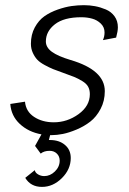

<svg xmlns="http://www.w3.org/2000/svg" viewBox="-20 -525 500 746"><path d="M306.2 -504.9Q282.7 -504.9 258.1 -501.5Q233.4 -498 204.1 -487.8Q174.8 -477.5 152.6 -461.9Q130.4 -446.3 115.2 -418.5Q100.1 -390.6 100.1 -355Q100.1 -335.4 107.7 -319.3Q115.2 -303.2 125.2 -292.7Q135.3 -282.2 153.8 -272.2Q172.4 -262.2 186 -256.6Q199.7 -251 222.2 -243.2Q252.9 -232.4 267.8 -226.3Q282.7 -220.2 299.3 -210.2Q315.9 -200.2 322.5 -188Q329.1 -175.8 329.1 -159.2Q329.1 -113.3 285.2 -81.5Q241.2 -49.8 189 -49.8Q144.5 -49.8 112.5 -70.8Q80.6 -91.8 77.1 -129.9L20 -121.1Q23.4 -74.7 56.9 -43.5Q90.3 -12.2 141.1 -2.9L116.2 42L138.2 71.8Q150.9 61 172.9 61Q189.9 61 200.9 71.8Q211.9 82.5 211.9 99.1Q211.9 123 193.4 141.1Q174.8 159.2 151.9 159.2Q139.2 159.2 127.9 152.6Q116.7 146 115.2 136.2L78.1 166Q99.1 201.2 143.1 201.2Q186 201.2 220.5 167Q254.9 132.8 254.9 88.9Q254.9 57.1 232.4 38.1Q210 19 173.8 19H169.9L174.8 0H182.1Q200.7 0 224.4 -4.6Q248 -9.3 277.6 -21.7Q307.1 -34.2 330.8 -52.5Q354.5 -70.8 370.8 -101.8Q387.2 -132.8 387.2 -170.9Q387.2 -252.9 253.9 -292Q205.1 -306.6 181.6 -323.7Q158.2 -340.8 158.2 -363.8Q158.2 -403.3 193.4 -430.7Q228.5 -458 295.9 -458Q318.4 -458 337.9 -452.6Q357.4 -447.3 371.8 -433.3Q386.2 -419.4 386.2 -398.9Q386.2 -383.3 379.9 -369.1L431.2 -378.9Q438 -403.8 438 -418.9Q438 -443.8 425 -461.7Q412.1 -479.5 391.1 -488.3Q370.1 -497.1 349.1 -501Q328.1 -504.9 306.2 -504.9Z"/></svg>

Font: Comic Neue Angular
Style: Italic
Weight: 400
Italic angle: -12°
Designer: Craig Rozynski
Foundry: Craig Rozynski
Version: Version 2.003